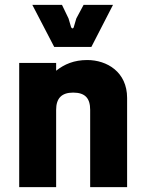

<svg xmlns="http://www.w3.org/2000/svg" viewBox="-20 -770 597 790"><path d="M59 0H211V-318C211 -365 233 -389 281 -389C331 -389 351 -365 351 -318V0H503V-367C503 -474 420 -523 339 -523C285 -523 245 -506 211 -479V-511H59ZM203 -577H356L445 -750H324L294 -694L284 -660C282 -651 275 -651 272 -660L262 -694L235 -750H113Z"/></svg>

Font: Finlandica
Style: Bold
Weight: 700
Designer: Niklas Ekholm, Juho Hiilivirta, Jaakko Suomalainen
Foundry: Helsinki Type Studio
Version: Version 2.000;Glyphs 3.2 (3202)